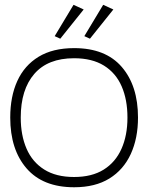

<svg xmlns="http://www.w3.org/2000/svg" viewBox="-20 -776 641 810"><path d="M292.8 14Q161.2 14 92.2 -65.5Q23.2 -145 23.2 -280Q23.2 -369 53.1 -434.5Q83 -500 142.8 -536.5Q202.7 -573 292.8 -573Q425.3 -573 493.8 -493.5Q562.2 -414 562.2 -280Q562.2 -193 531.8 -126.5Q501.3 -60 441.6 -23Q381.8 14 292.8 14ZM292.5 -29.3Q367.7 -29.3 417.4 -60.4Q467.2 -91.5 492.4 -148Q517.7 -204.5 517.7 -280Q517.7 -355.7 493.2 -411.8Q468.8 -468 418.7 -499.2Q368.5 -530.3 292.5 -530.3Q182 -530.3 124.8 -464.3Q67.5 -398.3 67.5 -280Q67.5 -205.5 91.9 -149Q116.3 -92.5 166.4 -60.9Q216.5 -29.3 292.5 -29.3ZM210.7 -623.5 290.2 -755.7 333 -736 234.3 -612.7ZM335.8 -623.5 415.3 -755.7 458.2 -736 359.5 -612.7Z"/></svg>

Font: Darker Grotesque Light
Style: Regular
Weight: 300
Designer: Gabriel Lam
Foundry: TypeRant
Version: Version 1.000;gftools[0.9.28]